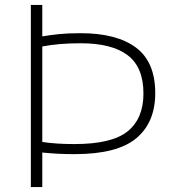

<svg xmlns="http://www.w3.org/2000/svg" viewBox="-20 -761 708 781"><path d="M105.5 0V-741H152V-613Q183.5 -618.5 220 -622.2Q256.5 -626 307.5 -626Q454.5 -626 533 -567.5Q611.5 -509 611.5 -382Q611.5 -263 534.2 -198.5Q457 -134 283.5 -134Q248.5 -134 218.2 -135.5Q188 -137 152 -140.5V0ZM283.5 -175Q435.5 -175 499.5 -227Q563.5 -279 563.5 -381Q563.5 -487.5 499.5 -536.2Q435.5 -585 308.5 -585Q262.5 -585 224.5 -581.8Q186.5 -578.5 152 -572V-183.5Q183 -179 214.2 -177Q245.5 -175 283.5 -175Z"/></svg>

Font: Encode Sans Exp XLt
Style: Regular
Weight: 200
Width: 7
Designer: Multiple Designers
Foundry: Impallari Type
Version: Version 3.002; ttfautohint (v1.8.3) -l 8 -r 50 -G 200 -x 14 